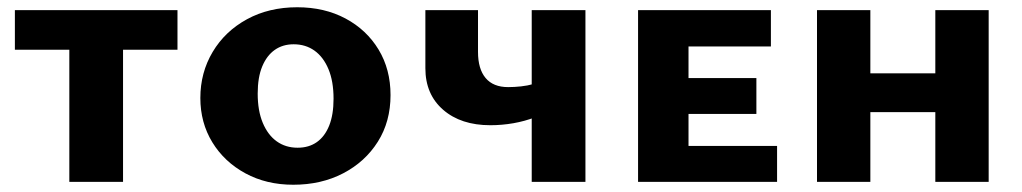

<svg xmlns="http://www.w3.org/2000/svg" viewBox="-20 -501 2817 529"><path d="M171 0V-473H319V0ZM21 -364V-473H469V-364Z M788 8Q714 8 656 -23.5Q598 -55 565 -109Q532 -163 532 -231Q532 -301 566 -358Q600 -415 660.5 -448Q721 -481 799 -481Q874 -481 932 -450Q990 -419 1023 -364.5Q1056 -310 1056 -239Q1056 -166 1021 -110.5Q986 -55 925.5 -23.5Q865 8 788 8ZM800 -94Q831 -94 853 -109.5Q875 -125 887 -155Q899 -185 899 -229Q899 -277 885 -310.5Q871 -344 846.5 -361.5Q822 -379 789 -379Q759 -379 737 -363.5Q715 -348 702.5 -318Q690 -288 690 -243Q690 -196 704 -162.5Q718 -129 742.5 -111.5Q767 -94 800 -94Z M1331 -156Q1250 -156 1201 -198.5Q1152 -241 1152 -313V-473H1297V-358Q1297 -311 1318 -286Q1339 -261 1380 -261Q1397 -261 1415.5 -263Q1434 -265 1449.5 -269.5Q1465 -274 1474 -279L1506 -204Q1483 -189 1454.5 -178Q1426 -167 1394.5 -161.5Q1363 -156 1331 -156ZM1445 0V-473H1593V0Z M1738 0V-473H1877V0ZM1788 0V-99H2121V0ZM1788 -187V-286H2064V-187ZM1788 -373V-473H2104V-373Z M2557 0V-473H2704V0ZM2231 0V-473H2378V0ZM2284 -192V-299H2649V-192Z"/></svg>

Font: Ysabeau SC ExtraBold
Style: Regular
Weight: 800
Designer: Christian Thalmann (Catharsis Fonts)
Version: Version 2.001;gftools[0.9.30]; featfreeze: smcp